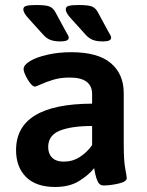

<svg xmlns="http://www.w3.org/2000/svg" viewBox="-20 -738 585 765"><path d="M44 -140Q44 -324 347 -325V-363Q347 -429 258 -429Q221 -429 193 -420.5Q165 -412 144 -402.5Q123 -393 120 -393Q107 -393 90.5 -421Q74 -449 74 -463Q74 -479 99.5 -494.5Q125 -510 169 -520Q213 -530 264 -530Q370 -530 421.5 -486.5Q473 -443 473 -367V-166Q473 -98 479 -66.5Q485 -35 485 -28Q485 -14 452 -6.5Q419 1 393 1Q377 1 370 -13.5Q363 -28 359.5 -45Q356 -62 355 -68Q334 -41 295.5 -17Q257 7 200 7Q124 7 84 -32.5Q44 -72 44 -140ZM347 -160V-236Q265 -236 218.5 -217.5Q172 -199 172 -152Q172 -125 188 -109.5Q204 -94 234 -94Q269 -94 298 -112.5Q327 -131 347 -160ZM151 -601 95 -663Q73 -686 73 -701Q73 -711 84.5 -714.5Q96 -718 124 -718Q163 -718 177.5 -712Q192 -706 201 -689L241 -615Q243 -611 248.5 -602Q254 -593 254 -588Q254 -581 246.5 -577Q239 -573 219 -573Q197 -573 181 -579Q165 -585 151 -601ZM320 -601 264 -663Q242 -686 242 -701Q242 -711 253.5 -714.5Q265 -718 293 -718Q332 -718 346.5 -712Q361 -706 370 -689L410 -615Q412 -611 417.5 -602Q423 -593 423 -588Q423 -581 415.5 -577Q408 -573 388 -573Q366 -573 350 -579Q334 -585 320 -601Z"/></svg>

Font: Asap-SemiBold
Style: Regular
Weight: 600
Designer: Pablo Cosgaya
Foundry: Omnibus-Type
Version: Version 2.000; ttfautohint (v1.8)